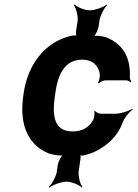

<svg xmlns="http://www.w3.org/2000/svg" viewBox="-20 -690 615 856"><path d="M224 -257 226 -271C237 -353 265 -424 347 -424C392 -424 420 -398 425 -359C426 -349 422 -326 416 -320L420 -318C425 -324 441 -332 451 -332H542C549 -332 559 -327 561 -323L565 -326C563 -330 558 -340 559 -347C563 -439 523 -497 452 -524C439 -529 403 -534 393 -528L395 -525C405 -530 418 -559 420 -574L423 -596C426 -618 444 -655 458 -667L456 -670C442 -658 403 -644 381 -644C358 -644 323 -658 313 -670L309 -667C319 -655 329 -618 326 -596L319 -551C318 -544 319 -530 323 -527L327 -530C322 -533 307 -532 300 -531C273 -525 249 -515 227 -503C153 -459 100 -380 85 -271L83 -257C66 -130 108 -40 200 -5C215 0 255 7 267 1L265 -3C253 3 239 32 237 48L234 72C231 94 212 131 198 143L201 146C215 134 254 120 277 120C299 120 334 134 344 146L347 143C337 131 328 94 331 72L339 17C340 12 339 1 336 -1L334 2C337 4 348 4 353 3C374 -2 393 -8 411 -18C459 -43 505 -83 526 -142C534 -164 557 -192 572 -202L570 -205C555 -195 517 -183 495 -183H429C420 -183 406 -190 404 -196L400 -194C403 -188 401 -168 397 -159C381 -124 348 -104 304 -104C220 -104 213 -174 224 -257Z"/></svg>

Font: Asimov
Style: EdgeIt
Weight: 500
Designer: Google
Version: Version 2.000980: 2014